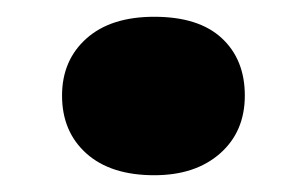

<svg xmlns="http://www.w3.org/2000/svg" viewBox="-20 -420 367 229"><path d="M164 -211Q112 -211 83 -237Q54 -263 54 -306Q54 -348 83 -374Q112 -400 164 -400Q217 -400 244.5 -374.5Q272 -349 272 -306Q272 -263 242.5 -237Q213 -211 164 -211Z"/></svg>

Font: Literata ExtraBold
Style: Regular
Weight: 800
Designer: Latin by Veronika Burian and Jose Scaglione. Greek by Irene Vlachou. Cyrillic by Vera Evstafieva.
Foundry: TypeTogether
Version: Version 3.103;gftools[0.9.29]